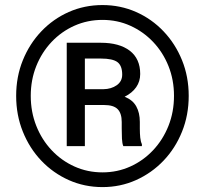

<svg xmlns="http://www.w3.org/2000/svg" viewBox="-20 -741 819 771"><path d="M391.6 10.3Q319.3 10.3 256.3 -17.8Q193.4 -45.9 146 -95.7Q98.6 -145.5 71.8 -212.2Q44.9 -278.8 44.9 -356Q44.9 -433.1 71.8 -499.3Q98.6 -565.4 146 -615.2Q193.4 -665 256.3 -692.9Q319.3 -720.7 391.6 -720.7Q463.4 -720.7 526.4 -692.9Q589.4 -665 636.7 -615.2Q684.1 -565.4 710.9 -499.3Q737.8 -433.1 737.8 -356Q737.8 -278.8 710.9 -212.2Q684.1 -145.5 636.5 -95.7Q588.9 -45.9 526.1 -17.8Q463.4 10.3 391.6 10.3ZM391.6 -48.8Q451.2 -48.8 503.2 -72.3Q555.2 -95.7 594.7 -137.7Q634.3 -179.7 656.5 -235.6Q678.7 -291.5 678.7 -356Q678.7 -420.4 656.5 -475.8Q634.3 -531.2 594.7 -572.8Q555.2 -614.3 503.2 -637.7Q451.2 -661.1 391.6 -661.1Q331.5 -661.1 279.3 -637.9Q227.1 -614.7 187.5 -573Q147.9 -531.2 125.7 -475.8Q103.5 -420.4 103.5 -356Q103.5 -291.5 125.7 -235.6Q147.9 -179.7 187.5 -137.7Q227.1 -95.7 279.3 -72.3Q331.5 -48.8 391.6 -48.8ZM248 -154.3V-569.3H384.8Q459 -569.3 501 -537.4Q543 -505.4 543 -443.8Q543 -414.1 526.9 -390.9Q510.7 -367.7 480.5 -352.5Q512.7 -339.8 527.1 -314Q541.5 -288.1 541.5 -251.5V-224.1Q541.5 -204.1 543.2 -188.2Q544.9 -172.4 549.8 -162.1V-154.3H475.1Q470.7 -164.6 469.7 -184.3Q468.8 -204.1 468.8 -224.6V-251Q468.8 -286.1 452.4 -302.7Q436 -319.3 398.4 -319.3H320.8V-154.3ZM320.8 -382.8H395Q426.8 -383.3 448.7 -398.7Q470.7 -414.1 470.7 -441.4Q470.7 -477.1 451.7 -491.5Q432.6 -505.9 384.8 -505.9H320.8Z"/></svg>

Font: Roboto Slab LO
Style: Regular
Weight: 400
Designer: Google
Version: Version 2.000